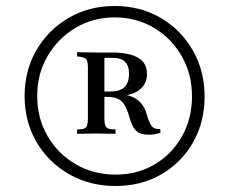

<svg xmlns="http://www.w3.org/2000/svg" viewBox="-20 -833 764 640"><path d="M475 -384Q449 -384 435.5 -395.5Q422 -407 414 -434Q402 -479 386.5 -494.5Q371 -510 337 -510H317V-528H348Q380 -528 395 -542.5Q410 -557 410 -588Q410 -640 357 -640H328V-439Q328 -417 334 -409.5Q340 -402 357 -402H365V-387L301 -388L237 -387V-402H245Q262 -402 267.5 -409.5Q273 -417 273 -439V-607Q273 -628 268 -635Q263 -642 245 -644L237 -645V-659L299 -658H351Q411 -658 440.5 -640.5Q470 -623 470 -587Q470 -553 445 -533.5Q420 -514 373 -513L366 -520Q449 -520 468 -455Q477 -424 485 -413.5Q493 -403 507 -403H514L515 -391Q498 -384 475 -384ZM365 -213Q279 -213 210 -252.5Q141 -292 101.5 -360Q62 -428 62 -513Q62 -598 101.5 -666Q141 -734 209 -773.5Q277 -813 362 -813Q448 -813 515.5 -773.5Q583 -734 622.5 -665.5Q662 -597 662 -511Q662 -426 623.5 -358.5Q585 -291 518 -252Q451 -213 365 -213ZM365 -251Q438 -251 495.5 -285Q553 -319 586.5 -378.5Q620 -438 620 -512Q620 -586 586 -645.5Q552 -705 493.5 -740Q435 -775 362 -775Q290 -775 231.5 -740Q173 -705 138.5 -646Q104 -587 104 -513Q104 -439 138.5 -379.5Q173 -320 232.5 -285.5Q292 -251 365 -251Z"/></svg>

Font: Baskervville SC
Style: Regular
Weight: 400
Designer: Alexis Faudot, Rémi Forte, Morgane Pierson, Rafael Ribas, Tanguy Vanlaeys, Rosalie Wagner, Thomas Huot-Marchand
Foundry: ANRT
Version: Version 1.100